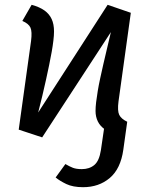

<svg xmlns="http://www.w3.org/2000/svg" viewBox="-20 -558 621 794"><path d="M438.6 -425.3 154.4 10.1 57.4 -21.9 137.9 -92.8 425.1 -538.1 521 -505.1ZM323.6 216.1Q281.5 216.1 254.3 203.1Q227.1 190 210.1 176L250.4 120.4Q267.4 130.4 281.4 135.9Q295.5 141.4 318.5 141.4Q349.4 141.4 369.9 124.5Q390.4 107.6 397.3 62.7L414.4 -54.1L506.1 -54.5L490 60.9Q479 140 433.9 178.1Q388.8 216.1 323.6 216.1ZM137.9 -92.8 57.4 -21.9 108.4 -388.4Q113.4 -427.4 105.9 -443.9Q98.4 -460.4 72.4 -471.4L110.8 -538.1Q143.8 -529.1 164 -514.6Q184.1 -500.1 193.7 -479Q203.4 -458 203.4 -427.9Q203.4 -411.9 200.8 -390.4Q198.3 -369 193.8 -343.5Q189.3 -318.1 183.2 -288.7Q177.2 -259.3 170.1 -227.4Q163 -195.5 155 -161.6Q146.9 -127.7 137.9 -92.8ZM506.1 -54.5 467.7 1Q435.6 -8 415 -22Q394.3 -35.9 384.7 -55.5Q375.1 -75 375.1 -99.2Q375.1 -115.1 377.6 -136.1Q380.1 -157.1 384.2 -181.5Q388.2 -206 394.3 -233.9Q400.3 -261.8 407.4 -292.8Q414.4 -323.7 422.5 -357.1Q430.5 -390.4 438.6 -425.3L521 -505.1L470.1 -138.6Q465 -99.5 473.1 -83Q481.1 -66.5 506.1 -54.5Z"/></svg>

Font: Fira Sans Variable
Style: Italic
Weight: 397
Italic angle: -8°
Designer: Carrois Corporate & Edenspiekermann AG
Foundry: Carrois Corporate GbR & Edenspiekermann AG
Version: Version 4.202